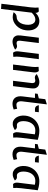

<svg xmlns="http://www.w3.org/2000/svg" viewBox="1427 -2145 960 3854"><g transform="rotate(90 1907.0 -218.0)"><path d="M55.5 234 127.5 -353.5Q133.5 -404.5 133.8 -444Q134 -483.5 131 -512L210 -517Q221.5 -507.5 228.2 -495.2Q235 -483 238.5 -464V-446.5L251.5 -465.5Q289.5 -500.5 328.8 -514.2Q368 -528 399 -528Q469.5 -528 514.8 -492.2Q560 -456.5 578.5 -394.8Q597 -333 587.5 -255.5Q580.5 -197.5 555.8 -149.5Q531 -101.5 494.2 -66.5Q457.5 -31.5 414.2 -12.2Q371 7 326.5 7Q303 7 278.5 3.2Q254 -0.5 225 -10.5Q242.5 -38 266 -55.2Q289.5 -72.5 321 -72.5Q357.5 -72 389.5 -92.2Q421.5 -112.5 444.5 -153.2Q467.5 -194 475 -255.5Q482 -310.5 472.5 -354Q463 -397.5 437.5 -422.5Q412 -447.5 370.5 -447.5Q338.5 -447.5 304.5 -430Q270.5 -412.5 234.5 -375L159.5 241Z M815.5 11Q777.5 11 746.8 -4.5Q716 -20 700.5 -55Q685 -90 692 -150L737 -517H843.5L797.5 -143.5Q793.5 -111.5 804.5 -91Q815.5 -70.5 845.5 -70.5Q857 -70.5 866.2 -73Q875.5 -75.5 889 -78Q917.5 -83.5 938.8 -73.2Q960 -63 977 -40.5Q921 -10.5 882.8 0.2Q844.5 11 815.5 11ZM1037.5 0Q1016.5 -27 1012.2 -53.5Q1008 -80 1011.5 -110L1061.5 -517H1167L1120 -131Q1116.5 -103.5 1116.5 -72Q1116.5 -40.5 1121 -5Z M1601.5 0 1647 -373.5Q1651 -405.5 1639.2 -426Q1627.5 -446.5 1598 -446.5Q1586.5 -446.5 1577.2 -444Q1568 -441.5 1554 -439Q1526 -434 1504.8 -444.2Q1483.5 -454.5 1467 -476.5Q1523 -507 1560.5 -517.5Q1598 -528 1627 -528Q1665.5 -528 1697 -512.5Q1728.5 -497 1744.8 -462Q1761 -427 1753.5 -367L1709 0ZM1275 0 1322 -386Q1325 -414 1325.2 -445.5Q1325.5 -477 1321.5 -512L1406.5 -517Q1427.5 -490 1431.8 -463.5Q1436 -437 1432 -407L1383 0Z M2066.5 11.5Q1981 11.5 1942 -42.2Q1903 -96 1915.5 -193L1946 -440H1856.5L1863 -494L1955 -517L1971 -646.5L2075 -678.5L2014.5 -185Q2008 -133.5 2026 -100.5Q2044 -67.5 2080.5 -67.5Q2098.5 -67.5 2117 -70.8Q2135.5 -74 2162.5 -82.5L2178 -12Q2138.5 0.5 2114.5 6Q2090.5 11.5 2066.5 11.5ZM2170 -440Q2145 -440 2128.8 -450.8Q2112.5 -461.5 2103.5 -479.2Q2094.5 -497 2090.5 -517H2232.5L2223.5 -440Z M2485 6Q2439.5 11 2402.8 -7Q2366 -25 2341 -61Q2316 -97 2305.5 -146Q2295 -195 2302 -251.5Q2312 -332.5 2353.5 -394.8Q2395 -457 2460 -492.2Q2525 -527.5 2605.5 -527.5Q2633.5 -527.5 2661 -524.5Q2688.5 -521.5 2719 -514.8Q2749.5 -508 2787 -496L2746 -162.5Q2739.5 -111 2739.2 -71.8Q2739 -32.5 2742 -3.5L2663.5 0Q2650 -8.5 2640.2 -34.8Q2630.5 -61 2635 -99L2676.5 -437Q2654.5 -442.5 2635.5 -444.8Q2616.5 -447 2597 -447Q2524 -447 2474.8 -395.5Q2425.5 -344 2414 -251.5Q2408 -202 2415.5 -160Q2423 -118 2446.8 -95Q2470.5 -72 2513 -78Q2537.5 -81 2556 -70.5Q2574.5 -60 2591 -36.5Q2564 -19 2536 -8Q2508 3 2485 6Z M3078.5 11.5Q2993 11.5 2954 -42.2Q2915 -96 2927.5 -193L2958 -440H2868.5L2875 -494L2967 -517L2983 -646.5L3087 -678.5L3026.5 -185Q3020 -133.5 3038 -100.5Q3056 -67.5 3092.5 -67.5Q3110.5 -67.5 3129 -70.8Q3147.5 -74 3174.5 -82.5L3190 -12Q3150.5 0.5 3126.5 6Q3102.5 11.5 3078.5 11.5ZM3182 -440Q3157 -440 3140.8 -450.8Q3124.5 -461.5 3115.5 -479.2Q3106.5 -497 3102.5 -517H3244.5L3235.5 -440Z M3497 6Q3451.5 11 3414.8 -7Q3378 -25 3353 -61Q3328 -97 3317.5 -146Q3307 -195 3314 -251.5Q3324 -332.5 3365.5 -394.8Q3407 -457 3472 -492.2Q3537 -527.5 3617.5 -527.5Q3645.5 -527.5 3673 -524.5Q3700.5 -521.5 3731 -514.8Q3761.5 -508 3799 -496L3758 -162.5Q3751.5 -111 3751.2 -71.8Q3751 -32.5 3754 -3.5L3675.5 0Q3662 -8.5 3652.2 -34.8Q3642.5 -61 3647 -99L3688.5 -437Q3666.5 -442.5 3647.5 -444.8Q3628.5 -447 3609 -447Q3536 -447 3486.8 -395.5Q3437.5 -344 3426 -251.5Q3420 -202 3427.5 -160Q3435 -118 3458.8 -95Q3482.5 -72 3525 -78Q3549.5 -81 3568 -70.5Q3586.5 -60 3603 -36.5Q3576 -19 3548 -8Q3520 3 3497 6Z"/></g></svg>

Font: Expletus Sans Medium
Style: Italic
Weight: 500
Italic angle: -7°
Version: Version 7.500